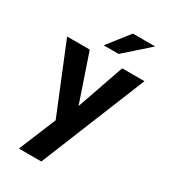

<svg xmlns="http://www.w3.org/2000/svg" viewBox="-216 -799 973 1105"><g transform="rotate(30 270.0 -246.5)"><path d="M196.5 -42.5 12.5 -493H163L269.5 -179.5L378.5 -493H526.5L243.5 204H94.5ZM332 -697H480L319.5 -554.5H220Z"/></g></svg>

Font: HK Grotesk ExtraBold
Style: Regular
Weight: 800
Designer: Alfredo Marco Pradil
Foundry: Hanken Design Co.
Version: Version 3.001